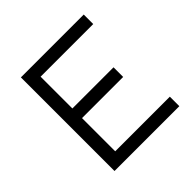

<svg xmlns="http://www.w3.org/2000/svg" viewBox="-172 -808 957 957"><g transform="rotate(-45 306.5 -330.0)"><path d="M107 0V-660H550V-593H179V-369H469V-301H179V-67H564V0Z"/></g></svg>

Font: Kantumruy Pro
Style: Regular
Weight: 400
Designer: Sovichet Tep
Foundry: Sovichet Tep
Version: Version 1.002